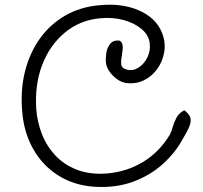

<svg xmlns="http://www.w3.org/2000/svg" viewBox="-20 -751 844 799"><path d="M370 26Q287 20 221.5 -21.5Q156 -63 117 -133Q78 -203 72 -292Q65 -381 85 -457.5Q105 -534 147.5 -592.5Q190 -651 252 -686.5Q314 -722 391 -729Q486 -739 557.5 -708Q629 -677 654 -615Q670 -575 663.5 -535Q657 -495 634 -463.5Q611 -432 577 -416Q543 -400 502 -406Q475 -411 450 -436Q425 -461 421 -489Q419 -505 422 -528Q425 -551 438 -568Q451 -585 478 -582Q489 -574 490.5 -561Q492 -548 487 -520Q483 -499 484.5 -483Q486 -467 509 -461Q534 -455 557 -470Q580 -485 593.5 -512.5Q607 -540 603 -571Q599 -605 569.5 -630Q540 -655 495 -667.5Q450 -680 396 -675Q312 -667 249.5 -615Q187 -563 155.5 -480.5Q124 -398 131 -296Q135 -243 154.5 -193Q174 -143 210.5 -104Q247 -65 300.5 -44.5Q354 -24 424 -29Q508 -36 576 -77.5Q644 -119 687 -191Q691 -199 694 -207.5Q697 -216 699 -224Q705 -243 714.5 -261.5Q724 -280 747 -292Q766 -278 771.5 -263.5Q777 -249 769 -227.5Q761 -206 739 -170Q709 -115 657 -68Q605 -21 533 5.5Q461 32 370 26Z"/></svg>

Font: Yuji Hentaigana Akebono
Style: Regular
Weight: 400
Designer: Kataoka Yuji
Foundry: Kinuta Font Factory
Version: Version 3.002